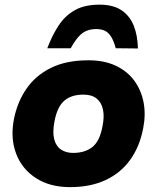

<svg xmlns="http://www.w3.org/2000/svg" viewBox="-20 -779 661 808"><path d="M274.8 8.5Q189.5 8.5 130.8 -29.8Q72.1 -68 47.7 -132.8Q23.2 -197.5 38.7 -278Q52.7 -349 90.9 -404.9Q129.1 -460.9 193.8 -493.1Q258.4 -525.3 352.3 -525.3Q418.7 -525.3 467.4 -502.3Q516.1 -479.3 545.3 -439.3Q574.5 -399.3 584.3 -347.8Q594 -296.3 582.5 -238.9Q568 -162.5 528.1 -106.7Q488.1 -51 424.5 -21.3Q360.8 8.5 274.8 8.5ZM287.8 -135.5Q337.5 -135.5 368.6 -160.2Q399.7 -184.8 411.2 -246.9Q419.7 -287.9 413.4 -317.8Q407.2 -347.6 386.8 -364.2Q366.5 -380.8 331.3 -380.8Q279.6 -380.8 250 -354.7Q220.4 -328.5 209.4 -268.5Q200.4 -222.4 208.2 -192.8Q216 -163.2 237.1 -149.3Q258.2 -135.5 287.8 -135.5ZM398.9 -759.4Q456.3 -759.4 491.3 -735.9Q526.2 -712.4 542.8 -671Q559.3 -629.5 560.4 -575L467.1 -576Q459.1 -605.1 448.8 -622.7Q438.5 -640.2 423.5 -648.5Q408.4 -656.7 384.9 -656.7Q361.9 -656.7 343.8 -649.2Q325.8 -641.7 310.3 -624.2Q294.7 -606.7 277.7 -576H179Q200 -631.5 227.5 -672.7Q254.9 -714 295.9 -736.7Q336.9 -759.4 398.9 -759.4Z"/></svg>

Font: REM Medium
Style: Italic
Weight: 500
Italic angle: -11°
Designer: Octavio Pardo
Foundry: Ashler Design
Version: Version 1.005;gftools[0.9.28]